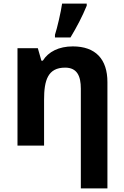

<svg xmlns="http://www.w3.org/2000/svg" viewBox="-20 -816 697 1076"><path d="M388 -556C310 -556 251 -526 220 -476H212L192 -546H78V0H227V-257C227 -366 248 -437 345 -437C412 -437 433 -390 433 -319V240H582V-356C582 -484 516 -556 388 -556ZM288 -621V-606H375C410 -664 441 -723 466 -784V-796H328C322 -751 300 -657 288 -621Z"/></svg>

Font: Passageway
Style: Regular
Weight: 700
Foundry: Ascender Corporation
Version: Version 1.11